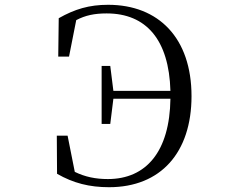

<svg xmlns="http://www.w3.org/2000/svg" viewBox="-20 -765 1040 801"><path d="M404 -248H440L453 -353H691C688 -133 590 -18 430 -18C379 -18 335 -27 292 -48L262 -199H217L218 -40C286 -1 353 16 435 16C651 16 779 -129 779 -364C779 -606 642 -745 431 -745C352 -745 292 -727 225 -689L223 -529H268L298 -681C336 -701 374 -709 425 -709C590 -709 685 -599 691 -386H453L440 -490H404Z"/></svg>

Font: Harano Aji Mincho TW
Style: Regular
Weight: 400
Foundry: Masamichi Hosoda
Version: HaranoAjiMinchoTW-Regular version 20230610;ttx 4.39.4